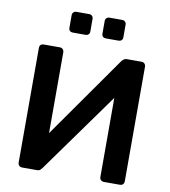

<svg xmlns="http://www.w3.org/2000/svg" viewBox="-97 -994 953 1076"><g transform="rotate(10 380.0 -456.0)"><path d="M438 -794Q428 -794 421.5 -800Q415 -806 415 -816V-889Q415 -899 421.5 -905.5Q428 -912 438 -912H511Q521 -912 527.5 -905.5Q534 -899 534 -889V-816Q534 -806 527.5 -800Q521 -794 511 -794ZM250 -794Q240 -794 233.5 -800Q227 -806 227 -816V-889Q227 -899 233.5 -905.5Q240 -912 250 -912H323Q333 -912 339.5 -905.5Q346 -899 346 -889V-816Q346 -806 339.5 -800Q333 -794 323 -794ZM102 0Q91 0 84.5 -7Q78 -14 78 -25V-675Q78 -700 103 -700H193Q204 -700 210.5 -693Q217 -686 217 -675V-216L546 -684Q550 -689 557 -694.5Q564 -700 575 -700H658Q669 -700 675.5 -693Q682 -686 682 -675V-24Q682 -13 675.5 -6.5Q669 0 658 0H568Q557 0 550 -6.5Q543 -13 543 -24V-474L215 -17Q211 -12 205 -6Q199 0 186 0Z"/></g></svg>

Font: Fz Rubik Med
Style: Regular
Weight: 500
Designer: Hubert and Fischer
Foundry: Hubert and Fischer
Version: Vit hóa bi FontZin.com